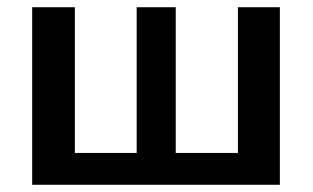

<svg xmlns="http://www.w3.org/2000/svg" viewBox="-20 -511 865 531"><path d="M187 -491V0H69V-491ZM667 -88V0H180V-88ZM466 -491V0H358V-491ZM754 -491V0H638V-491Z"/></svg>

Font: Exo 2 SemiBold
Style: Regular
Weight: 600
Designer: Natanael Gama
Foundry: Natanael Gama
Version: Version 2.010